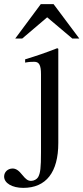

<svg xmlns="http://www.w3.org/2000/svg" viewBox="-90 -694 405 932"><path d="M295 -507 170 -674H108L-16 -507H18L139 -610L261 -507ZM193 -457 188 -460C129 -437 91 -424 32 -406V-390L37 -391C53 -394 67 -394 77 -394C100 -394 109 -377 109 -334V45C109 121 106 146 95 166C89 176 75 184 61 184C46 184 36 177 19 156C1 133 -13 124 -29 124C-52 124 -70 141 -70 163C-70 195 -31 218 23 218C134 218 193 142 193 0Z"/></svg>

Font: STIXGeneral
Style: Regular
Weight: 400
Designer: MicroPress Inc., with final additions and corrections provided by Coen Hoffman, Elsevier (retired)
Version: Version 1.1.0